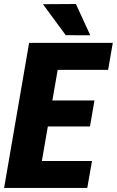

<svg xmlns="http://www.w3.org/2000/svg" viewBox="-24 -921 573 941"><path d="M426.8 -131.8 403.8 0H101.1L124.5 -131.8ZM281.7 -710.9 158.2 0H-3.9L118.7 -710.9ZM439 -428.7 417 -301.3H153.8L176.3 -428.7ZM528.8 -710.9 505.9 -578.6H201.2L224.6 -710.9ZM348.1 -901.4 418.5 -748 298.3 -748.5 186.5 -900.4Z"/></svg>

Font: Roboto Condensed Black
Style: Italic
Weight: 900
Italic angle: -12°
Designer: Christian Robertson
Foundry: Google
Version: Version 3.008; 2023